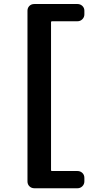

<svg xmlns="http://www.w3.org/2000/svg" viewBox="-20 -790 540 979"><path d="M375 -769.5Q389.6 -769.5 399.9 -759.8Q410.2 -750 410.2 -735.4V-716.8Q410.2 -702.1 399.9 -691.9Q389.6 -681.6 375 -681.6H245.1Q240.2 -681.6 240.2 -676.8V77.1Q240.2 82 245.1 82H375Q389.6 82 399.9 91.8Q410.2 101.6 410.2 117.2V134.8Q410.2 149.4 399.9 159.7Q389.6 169.9 375 169.9H155.3Q140.6 169.9 130.4 160.2Q120.1 150.4 120.1 134.8V-735.4Q120.1 -750 129.9 -759.8Q139.6 -769.5 155.3 -769.5Z"/></svg>

Font: Rounded-L Mgen+ 1mn bold
Style: Bold
Weight: 700
Designer: [Source Han Sans]
Ryoko NISHIZUKA  (kana & ideographs); Paul D. Hunt (Latin, Greek & Cyrillic); Wenlong ZHANG  (bopomofo
Version: Version 1.059.20150602